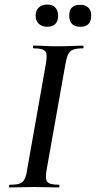

<svg xmlns="http://www.w3.org/2000/svg" viewBox="-20 -826 422 846"><path d="M23 0Q20 0 20 -6Q20 -12 23 -12Q52 -12 66.5 -17Q81 -22 88.5 -37Q96 -52 100 -81L182 -544Q190 -587 179.5 -600Q169 -613 128 -613Q125 -613 125 -619Q125 -625 128 -625Q150 -625 177.5 -623.5Q205 -622 235 -622Q269 -622 296.5 -623.5Q324 -625 345 -625Q348 -625 348 -619Q348 -613 345 -613Q317 -613 302 -607Q287 -601 280 -586Q273 -571 268 -542L186 -81Q178 -38 188 -25Q198 -12 240 -12Q242 -12 242 -6Q242 0 240 0Q218 0 191 -1Q164 -2 131 -2Q101 -2 73.5 -1Q46 0 23 0ZM188 -708Q165 -708 151 -721Q137 -734 137 -758Q137 -780 151 -793Q165 -806 188 -806Q211 -806 223.5 -793Q236 -780 236 -758Q236 -708 188 -708ZM334 -708Q285 -708 285 -758Q285 -805 334 -805Q356 -805 369 -792.5Q382 -780 382 -758Q382 -708 334 -708Z"/></svg>

Font: Cormorant Light SemiBold
Style: Italic
Weight: 600
Italic angle: -10°
Version: Version 4.000